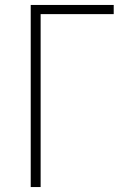

<svg xmlns="http://www.w3.org/2000/svg" viewBox="-20 -755 540 775"><path d="M104 0V-735H439V-698H144V0Z"/></svg>

Font: Iosevka Curly Extralight
Style: Regular
Weight: 200
Monospace: yes
Designer: Belleve Invis
Foundry: Belleve Invis
Version: Version 22.1.2; ttfautohint (v1.8.4)